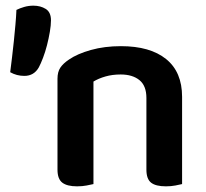

<svg xmlns="http://www.w3.org/2000/svg" viewBox="-20 -651 727 678"><path d="M497 -305Q497 -348 472.5 -368Q448 -388 406 -388Q377 -388 352.5 -381Q328 -374 310 -363V-1Q301 1 286 4Q271 7 252 7Q217 7 200 -6Q183 -19 183 -52V-373Q183 -397 193 -412Q203 -427 224 -441Q253 -461 301 -474.5Q349 -488 407 -488Q510 -488 566.5 -442.5Q623 -397 623 -309V-1Q615 1 599.5 4Q584 7 566 7Q530 7 513.5 -6Q497 -19 497 -52ZM117 -413Q100 -383 66 -383Q39 -383 16 -396Q19 -420 22.5 -448.5Q26 -477 29 -506.5Q32 -536 34.5 -564Q37 -592 38 -616Q50 -622 65.5 -626.5Q81 -631 98 -631Q123 -631 141.5 -619.5Q160 -608 160 -579Q160 -562 156 -538.5Q152 -515 146 -491.5Q140 -468 132 -447Q124 -426 117 -413Z"/></svg>

Font: Baloo Da 2 SemiBold
Style: Regular
Weight: 600
Designer: Noopur Datye, Sulekha Rajkumar and Ek Type
Foundry: Ek Type
Version: Version 1.640;hotconv 1.0.111;makeotfexe 2.5.65597; ttfautoh